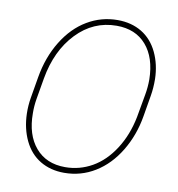

<svg xmlns="http://www.w3.org/2000/svg" viewBox="-82 -795 814 878"><g transform="rotate(10 325.5 -356.0)"><path d="M273.4 9.8Q210 9.8 161.9 -19Q113.8 -47.9 87.4 -103Q61 -158.2 59.1 -227.1Q58.1 -264.6 64.5 -302.2L81.1 -399.9Q97.2 -495.1 142.8 -569.3Q188.5 -643.6 253.7 -682.1Q318.8 -720.7 394.5 -720.7Q458.5 -720.7 506.6 -691.7Q554.7 -662.6 581.1 -607.2Q607.4 -551.8 608.9 -484.4Q609.4 -443.4 603 -405.8L586.4 -307.6Q571.3 -217.8 526.6 -144Q481.9 -70.3 416.5 -30.3Q351.1 9.8 273.4 9.8ZM583.5 -478Q582 -579.1 532.2 -636.7Q482.4 -694.3 394.5 -694.3Q286.6 -694.3 208.7 -612.8Q130.9 -531.2 107.9 -398.9L90.8 -299.3Q85.4 -266.6 85.9 -233.9Q85.9 -133.8 135.7 -75.2Q185.5 -16.6 273.4 -16.6Q340.3 -16.6 398.7 -49.8Q457 -83 499.3 -148.9Q541.5 -214.8 558.1 -299.8L577.1 -406.7Q583.5 -442.4 583.5 -478Z"/></g></svg>

Font: Roboto Thin
Style: Italic
Weight: 250
Italic angle: -12°
Designer: Google
Version: Version 2.134; 2016